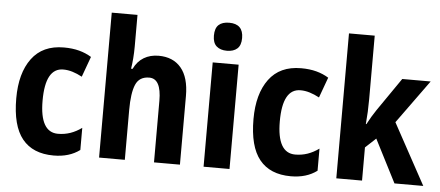

<svg xmlns="http://www.w3.org/2000/svg" viewBox="-51 -877 2299 1003"><g transform="rotate(5 1098.5 -375.5)"><path d="M259 10Q150 10 94.5 -58.5Q39 -127 39 -271Q39 -403 96 -480Q153 -557 264 -557Q309 -557 344.5 -547.5Q380 -538 409 -520L370 -413Q344 -427 319.5 -434.5Q295 -442 271 -442Q177 -442 177 -271Q177 -105 272 -105Q306 -105 336.5 -115.5Q367 -126 396 -147V-31Q341 10 259 10Z M632 -595Q632 -563 629.5 -531.5Q627 -500 623 -477H631Q650 -517 683.5 -537Q717 -557 761 -557Q837 -557 879 -507Q921 -457 921 -360V0H785V-323Q785 -439 722 -439Q670 -439 651 -395Q632 -351 632 -261V0H497V-760H632Z M1113 -761Q1187 -761 1187 -687Q1187 -649 1167.5 -631.5Q1148 -614 1113 -614Q1079 -614 1059 -631.5Q1039 -649 1039 -687Q1039 -726 1058 -743.5Q1077 -761 1113 -761ZM1181 -547V0H1045V-547Z M1503 10Q1394 10 1338.5 -58.5Q1283 -127 1283 -271Q1283 -403 1340 -480Q1397 -557 1508 -557Q1553 -557 1588.5 -547.5Q1624 -538 1653 -520L1614 -413Q1588 -427 1563.5 -434.5Q1539 -442 1515 -442Q1421 -442 1421 -271Q1421 -105 1516 -105Q1550 -105 1580.5 -115.5Q1611 -126 1640 -147V-31Q1585 10 1503 10Z M1876 -426Q1876 -393 1874.5 -360.5Q1873 -328 1870 -296H1873Q1884 -317 1896 -337Q1908 -357 1919 -373L2039 -547H2188L2023 -319L2197 0H2046L1931 -225L1876 -174V0H1741V-760H1876Z"/></g></svg>

Font: Noto Sans Arabic Cond
Style: Bold
Weight: 700
Width: 3
Designer: Monotype Design Team, Nadine Chahine, Nizar Qandah and Khaled Hosny
Foundry: Monotype Imaging Inc.
Version: Version 2.012; ttfautohint (v1.8.4.7-5d5b)